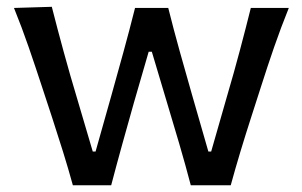

<svg xmlns="http://www.w3.org/2000/svg" viewBox="-20 -550 898 570"><path d="M196.3 0Q182.6 -49.8 167 -99.9Q151.4 -149.9 134.8 -200.7L104 -294.4Q85 -352.5 65.2 -409.9Q45.4 -467.3 21.5 -526.4L133.8 -529.8Q149.9 -466.3 169.2 -395.8Q188.5 -325.2 208 -260.7L255.4 -100.1H263.7L310.1 -264.6Q328.6 -330.1 346.4 -395.3Q364.3 -460.4 380.9 -526.4H479.5Q495.1 -463.9 513.7 -397.2Q532.2 -330.6 550.8 -266.1L598.6 -100.1H606.9L655.3 -269Q673.8 -331.5 692.1 -400.4Q710.4 -469.2 724.6 -526.4H837.4Q814 -468.3 793.9 -410.4Q773.9 -352.5 755.4 -294.4L725.6 -201.7Q709 -150.4 693.6 -99.4Q678.2 -48.3 665 0H546.4Q530.8 -59.6 512 -123.8Q493.2 -188 475.6 -246.1L430.7 -396.5H421.4L377.4 -244.6Q360.8 -186.5 343.3 -123Q325.7 -59.6 310.1 0Z"/></svg>

Font: Pinar-DS1-FD Medium
Style: Regular
Weight: 500
Designer: Amin Abedi
Version: Version 3.000